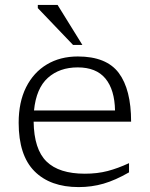

<svg xmlns="http://www.w3.org/2000/svg" viewBox="-20 -752 609 782"><path d="M297 -522Q413.5 -522 463.8 -454.8Q514 -387.5 514 -256.5H117Q118.5 -144 169.5 -94.2Q220.5 -44.5 325.5 -44.5Q376.5 -44.5 418.5 -55.5Q460.5 -66.5 505.5 -87.5V-50Q450 -18 401.8 -4Q353.5 10 300.5 10Q184.5 10 120.2 -54.8Q56 -119.5 56 -252Q56 -336 86.2 -396.5Q116.5 -457 170.8 -489.5Q225 -522 297 -522ZM296.5 -477.5Q222.5 -477.5 175 -435Q127.5 -392.5 118.5 -302H448.5Q447 -386.5 409.5 -432Q372 -477.5 296.5 -477.5ZM315.5 -569H277.5L134 -719V-732H214.5Z"/></svg>

Font: Newsreader 6pt Light
Style: Regular
Weight: 300
Designer: Hugues Gentile
Foundry: Production Type
Version: Version 1.003; ttfautohint (v1.8.3)